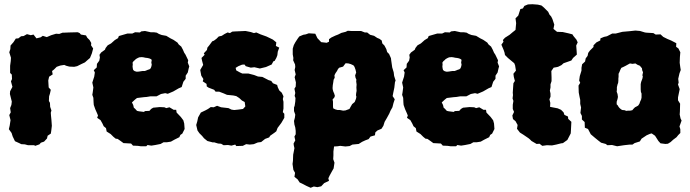

<svg xmlns="http://www.w3.org/2000/svg" viewBox="-20 -669 3275 911"><path d="M113 20 98 16 81 15 71 10 51 1 40 -22 35 -38 22 -56 26 -73 30 -99 24 -123 31 -136 28 -156 34 -171 36 -187 27 -223 28 -236 39 -257 32 -283 37 -294 36 -315 28 -323V-357L31 -379L32 -395L24 -421L29 -436L30 -453L44 -469L55 -486L67 -487L80 -497L92 -498L108 -507L126 -502L139 -505L153 -487L173 -492L183 -499L202 -493L223 -502L246 -509L261 -508L277 -514H285L308 -515L349 -516L358 -512L364 -505L388 -501L394 -490L405 -479L413 -465L412 -454L422 -439L416 -416L407 -394L393 -382L383 -373L366 -365L346 -355L332 -352L309 -353L294 -357L285 -361L266 -358L249 -352L236 -339L227 -332L230 -316L213 -305L209 -287L211 -254L221 -243L217 -225L213 -212L212 -190L217 -181L218 -162L224 -145L221 -134L222 -120L224 -100L226 -72L223 -47L221 -35L206 -25L203 -12L189 3L174 8L167 16L147 23L142 20Z M648 25 634 23 611 22 602 12 584 11 566 10 551 -1 538 -10 529 -11 518 -20 505 -33 486 -45 483 -61 472 -70 466 -83 457 -99 441 -110 445 -121 440 -133 432 -151 425 -171 424 -183 423 -205 418 -219 420 -231 423 -254 418 -277 423 -293 427 -305 430 -325 425 -336 439 -349 440 -366 451 -381 454 -396 452 -409 460 -420 478 -433 481 -441 491 -454 507 -463 525 -479 540 -488 544 -498 561 -503 585 -510H608L621 -516L644 -515L650 -520L668 -522L695 -516H710L724 -514L734 -508L747 -503L769 -499L789 -487L803 -480L822 -467L828 -458L840 -448L848 -433L854 -419L860 -410L873 -383L871 -372L878 -354L875 -343L871 -325L861 -310V-295L850 -281L842 -256L828 -250L802 -235L776 -224L764 -227L744 -223L723 -212H706H694L676 -209L663 -208L630 -204L620 -196L606 -183L612 -171L615 -158L621 -153L630 -143L639 -141L663 -138L668 -142L689 -143L697 -152L707 -158L738 -161L760 -160L769 -156L784 -160L804 -148H816L818 -135L838 -114L850 -98L854 -83L856 -57L845 -35L836 -29L831 -18L807 -6L791 3L772 6H756L742 14L717 19L698 22L680 19L674 25ZM627 -329H635L643 -330L649 -331L656 -332H667L675 -335L682 -338L689 -340L695 -345L698 -353L700 -362L698 -372L699 -379L700 -385L695 -389L688 -392L679 -394L670 -395L661 -397L653 -398L641 -397L634 -394L625 -389L620 -384L614 -379L609 -372L610 -363L609 -354L610 -345L612 -337L618 -332Z M964 0 948 -13 939 -24 926 -37 917 -50 911 -76 916 -93 920 -112 933 -135 956 -146 967 -152 980 -161 994 -160 1010 -167 1029 -160 1064 -156 1078 -149 1091 -147 1111 -149 1133 -152 1144 -164 1141 -185 1128 -192 1115 -204 1101 -213 1087 -216 1057 -219 1041 -226 1020 -234H1003L996 -243L970 -253L961 -259L960 -271L942 -283L945 -294L935 -310L930 -337L944 -361L939 -380L936 -394L951 -409L947 -416L962 -432L964 -443L973 -454L987 -473L995 -476L1007 -485L1018 -496L1032 -499L1046 -508L1060 -515L1071 -512L1082 -519L1098 -520L1145 -522L1170 -517L1185 -512L1196 -515L1216 -506L1244 -496L1265 -486L1275 -481L1291 -468L1289 -451L1305 -443L1298 -424L1296 -407L1291 -394L1283 -380L1277 -378L1269 -363L1251 -355L1242 -351L1213 -344L1187 -350L1170 -348L1146 -355L1140 -363L1128 -362L1111 -355L1098 -347L1101 -335L1119 -325L1130 -320H1159L1186 -313L1204 -306L1225 -304L1254 -289L1267 -285L1275 -274L1295 -266L1298 -255L1305 -240L1317 -229L1325 -212L1322 -199L1325 -186V-154L1322 -137L1329 -129V-110L1315 -86L1297 -62L1291 -46L1282 -39L1262 -25L1257 -17L1238 -10L1219 5L1203 7L1184 15L1165 17L1148 15L1132 23L1101 24L1096 17L1078 22L1062 19L1041 20L1029 13L1015 12L995 6L991 7Z M1454 222 1434 213 1413 202 1402 197 1392 182 1377 170 1380 151 1372 137 1368 109 1370 94 1371 65 1373 55 1377 34 1374 21 1373 12 1381 -3 1377 -21 1383 -32V-48L1381 -64L1377 -78L1375 -95L1379 -110L1381 -125L1375 -142V-159L1378 -167L1381 -187L1382 -204L1378 -214L1381 -228L1377 -248L1383 -258L1384 -278L1381 -290L1378 -303L1383 -316L1378 -337L1381 -351L1380 -363L1371 -383L1372 -394L1369 -411V-438L1374 -455L1381 -468L1392 -485L1400 -496L1419 -504L1431 -506L1445 -511L1476 -509L1486 -488L1504 -469L1530 -466L1541 -471V-483L1552 -491L1571 -500L1584 -505L1600 -513L1620 -518L1630 -523L1647 -522H1683H1693L1711 -515H1722L1736 -504L1755 -499L1770 -489L1780 -485L1791 -477L1794 -463L1804 -453L1813 -436L1817 -422L1826 -413L1835 -393L1836 -384L1838 -370L1841 -349L1848 -326L1850 -309L1857 -287L1854 -279L1851 -253L1846 -229L1843 -213L1853 -198L1847 -180L1842 -160L1833 -144L1827 -130L1815 -108L1805 -91L1799 -72L1790 -58L1771 -50L1761 -41L1759 -27L1738 -21L1729 -9L1713 -3L1698 4L1682 14L1652 17L1639 24L1619 26L1594 23L1582 25L1565 26L1562 50V68L1561 86L1567 103L1563 130L1555 144L1544 164L1538 177L1541 189L1518 200L1504 215L1486 219L1469 216ZM1608 -144 1619 -145 1638 -152 1644 -163 1651 -175 1663 -185 1669 -200 1671 -210 1669 -217 1670 -227 1672 -238 1671 -254 1672 -268 1670 -283 1671 -291 1667 -300 1665 -311 1670 -325 1667 -338 1662 -352 1657 -359 1644 -365 1633 -368 1620 -369 1613 -360 1608 -353 1598 -350 1590 -348 1584 -342 1579 -332 1572 -322 1567 -312 1568 -300 1563 -291 1561 -277 1559 -265 1558 -251 1559 -243 1562 -233 1565 -227 1569 -214 1566 -206 1558 -197 1560 -187V-174V-164L1561 -155L1571 -150L1582 -147H1593Z M2118 25 2104 23 2081 22 2072 12 2054 11 2036 10 2021 -1 2008 -10 1999 -11 1988 -20 1975 -33 1956 -45 1953 -61 1942 -70 1936 -83 1927 -99 1911 -110 1915 -121 1910 -133 1902 -151 1895 -171 1894 -183 1893 -205 1888 -219 1890 -231 1893 -254 1888 -277 1893 -293 1897 -305 1900 -325 1895 -336 1909 -349 1910 -366 1921 -381 1924 -396 1922 -409 1930 -420 1948 -433 1951 -441 1961 -454 1977 -463 1995 -479 2010 -488 2014 -498 2031 -503 2055 -510H2078L2091 -516L2114 -515L2120 -520L2138 -522L2165 -516H2180L2194 -514L2204 -508L2217 -503L2239 -499L2259 -487L2273 -480L2292 -467L2298 -458L2310 -448L2318 -433L2324 -419L2330 -410L2343 -383L2341 -372L2348 -354L2345 -343L2341 -325L2331 -310V-295L2320 -281L2312 -256L2298 -250L2272 -235L2246 -224L2234 -227L2214 -223L2193 -212H2176H2164L2146 -209L2133 -208L2100 -204L2090 -196L2076 -183L2082 -171L2085 -158L2091 -153L2100 -143L2109 -141L2133 -138L2138 -142L2159 -143L2167 -152L2177 -158L2208 -161L2230 -160L2239 -156L2254 -160L2274 -148H2286L2288 -135L2308 -114L2320 -98L2324 -83L2326 -57L2315 -35L2306 -29L2301 -18L2277 -6L2261 3L2242 6H2226L2212 14L2187 19L2168 22L2150 19L2144 25ZM2097 -329H2105L2113 -330L2119 -331L2126 -332H2137L2145 -335L2152 -338L2159 -340L2165 -345L2168 -353L2170 -362L2168 -372L2169 -379L2170 -385L2165 -389L2158 -392L2149 -394L2140 -395L2131 -397L2123 -398L2111 -397L2104 -394L2095 -389L2090 -384L2084 -379L2079 -372L2080 -363L2079 -354L2080 -345L2082 -337L2088 -332Z M2553 23 2540 13 2526 14 2502 0 2495 -7 2488 -13 2463 -30 2447 -40 2433 -58 2436 -76 2426 -94 2414 -104 2411 -121 2419 -138 2413 -152V-172L2416 -190L2412 -202L2414 -218L2413 -229L2415 -260L2416 -274L2423 -285L2418 -304L2416 -319L2428 -334L2424 -359L2420 -369L2390 -394L2376 -408L2374 -419L2370 -431L2359 -457L2369 -471L2366 -479L2376 -490L2398 -504L2411 -515L2426 -527L2429 -559L2426 -582L2439 -595L2449 -626L2461 -629L2468 -641L2485 -648L2506 -649L2532 -647L2549 -643L2561 -633L2581 -613L2587 -600L2595 -591L2601 -579L2610 -552L2606 -532L2623 -518L2650 -517L2677 -511L2696 -506L2701 -498L2715 -481L2721 -468L2714 -453L2716 -427L2717 -410L2699 -394L2691 -382L2677 -377L2654 -369L2644 -360L2628 -352L2619 -350L2607 -348L2596 -332L2597 -302V-284L2592 -269V-254L2589 -239L2592 -225V-210L2587 -198L2591 -181L2590 -162L2626 -155L2642 -148L2654 -136L2658 -124L2675 -116L2676 -105L2691 -91L2689 -51L2688 -36L2672 -5L2651 10L2643 11L2619 17L2599 21L2575 20Z M2968 17 2941 20 2908 25 2884 19 2862 20 2854 14 2832 8 2819 -2 2803 -15 2783 -32 2770 -57 2755 -63 2754 -90 2741 -102V-119L2734 -133L2737 -159L2733 -176V-195L2730 -209L2726 -230L2725 -263L2733 -276L2728 -287L2731 -308L2739 -334V-347L2742 -364L2756 -377L2759 -392L2768 -404L2771 -418L2779 -429L2796 -446V-454L2810 -468L2828 -477L2829 -487L2846 -494L2860 -497L2885 -510H2902L2933 -518L2967 -521L2995 -524L3017 -522L3040 -515L3047 -514L3064 -513L3080 -512L3091 -505L3114 -506L3127 -494L3147 -484L3164 -477L3189 -464L3188 -447L3199 -439L3208 -421L3206 -398L3205 -371L3208 -349L3210 -337L3204 -321L3198 -295L3200 -277L3197 -268L3205 -246L3197 -207V-193L3207 -177L3206 -140L3205 -126L3209 -107L3214 -97L3204 -69L3208 -56V-38L3198 -28L3190 -18L3174 -6L3162 5L3149 13L3137 14L3114 11L3104 0L3088 -25L3072 -36L3064 -34L3048 -27L3024 -11L3016 2L2991 10L2981 17ZM2951 -143 2961 -144H2970L2980 -146L2986 -153L2993 -160L2999 -163L3008 -168L3014 -177L3017 -186L3022 -197L3024 -206V-225L3021 -233L3020 -245V-260V-270L3022 -280L3025 -288L3028 -296L3030 -306L3028 -312L3031 -326L3027 -336L3026 -345L3016 -357L3004 -362L2995 -368L2981 -366L2969 -368L2958 -362L2949 -357L2937 -351L2928 -347L2923 -337L2919 -327L2915 -319V-305L2914 -296V-287L2913 -276L2910 -268L2907 -255V-243L2906 -234L2910 -223L2912 -209L2910 -199L2906 -186V-174L2911 -169L2915 -162L2919 -157L2927 -150L2933 -147L2944 -146Z"/></svg>

Font: Winky Rough ExtraBold
Style: Regular
Weight: 800
Designer: Simon Atzbach
Foundry: typofactur
Version: Version 1.206; ttfautohint (v1.8.4.7-5d5b)